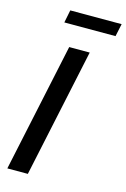

<svg xmlns="http://www.w3.org/2000/svg" viewBox="-134 -960 672 1022"><g transform="rotate(15 202.0 -449.5)"><path d="M166 -709H279L128 0H15ZM107 -829 121 -899H404L389 -829Z"/></g></svg>

Font: Raleway Thin SemiBold
Style: Italic
Weight: 600
Italic angle: -12°
Version: Version 4.026